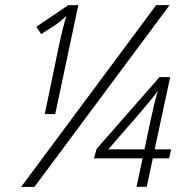

<svg xmlns="http://www.w3.org/2000/svg" viewBox="-20 -734 763 754"><path d="M644 -112.3H580.1L556.2 -0.5H516.1L540 -112.3H349.1L359.4 -149.4L606.4 -431.2H648.4L587.4 -147.5H652.3ZM547.4 -147.5Q577.1 -291 585.9 -325.9Q594.7 -360.8 600.1 -377.4Q595.2 -369.6 570.3 -338.9Q545.4 -308.1 405.3 -147.5ZM646 -713.9 115.2 0H63L593.3 -713.9ZM248.5 -713.9H287.6L196.8 -286.1H155.8L213.4 -564Q215.8 -574.2 219 -588.6Q222.2 -603 225.8 -617.9Q229.5 -632.8 233.4 -646.7Q237.3 -660.6 240.7 -670.9Q224.1 -655.8 211.4 -645.8Q198.7 -635.7 141.6 -600.1L122.6 -628.9Z"/></svg>

Font: CAA NEO Sans Light
Style: Italic
Weight: 300
Italic angle: -12°
Version: Version 1.10